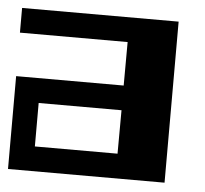

<svg xmlns="http://www.w3.org/2000/svg" viewBox="-40 -481 556 522"><g transform="rotate(5 238.0 -219.5)"><path d="M293.5 -186H67.4V-67.4H293ZM293.9 -372.1H0V-439.5H427.2V0H0V-253.4H293.5Z"/></g></svg>

Font: Aqlam Corner
Style: Regular
Weight: 400
Designer: Developer/ Husham Jawad
Version: Version 1.00;December 29, 2020;FontCreator 13.0.0.2683 32-bi